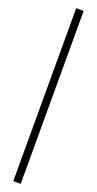

<svg xmlns="http://www.w3.org/2000/svg" viewBox="-173 -769 463 919"><g transform="rotate(20 59.0 -309.5)"><path d="M40 -750H78V131H40Z"/></g></svg>

Font: Moderustic
Style: Regular
Weight: 400
Designer: Tural Alisoy
Foundry: TAFT Foundry
Version: Version 2.120